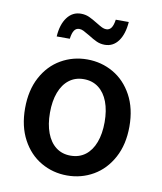

<svg xmlns="http://www.w3.org/2000/svg" viewBox="-80 -759 708 838"><g transform="rotate(10 273.5 -340.5)"><path d="M273.4 12.2Q210.4 12.2 157.7 -18.3Q105 -48.8 73.7 -107.2Q42.5 -165.5 42.5 -245.1Q42.5 -325.2 73.7 -383.3Q105 -441.4 157.7 -471.7Q210.4 -502 273.4 -502Q336.4 -502 389.2 -471.7Q441.9 -441.4 473.4 -383.3Q504.9 -325.2 504.9 -245.1Q504.9 -165.5 473.4 -107.2Q441.9 -48.8 389.2 -18.3Q336.4 12.2 273.4 12.2ZM273.4 -414.6Q235.8 -414.6 208.7 -393.8Q181.6 -373 167.2 -335Q152.8 -296.9 152.8 -245.1Q152.8 -193.8 167.2 -155.5Q181.6 -117.2 208.7 -96.4Q235.8 -75.7 273.4 -75.7Q311.5 -75.7 338.9 -96.4Q366.2 -117.2 380.6 -155.5Q395 -193.8 395 -245.1Q395 -296.9 380.6 -335Q366.2 -373 338.9 -393.8Q311.5 -414.6 273.4 -414.6ZM365.2 -694.3H422.9Q418.9 -640.1 396.2 -609.1Q373.5 -578.1 336.4 -578.1Q317.4 -578.1 300.8 -585.4Q284.2 -592.8 262.2 -606.9Q244.1 -617.7 234.6 -622.3Q225.1 -627 215.8 -627Q201.7 -627 193.6 -615.2Q185.5 -603.5 182.1 -577.6H124Q127.4 -631.3 150.9 -662.6Q174.3 -693.8 211.4 -693.8Q231 -693.8 247.1 -686.8Q263.2 -679.7 286.1 -665.5Q302.7 -655.3 312.3 -650.6Q321.8 -646 331.1 -646Q345.2 -646 353.5 -657.7Q361.8 -669.4 365.2 -694.3Z"/></g></svg>

Font: Varta
Style: Bold
Weight: 700
Designer: Joana Correia, Viktoriya Grabowska, Eben Sorkin
Foundry: Sorkin Type
Version: Version 1.002; ttfautohint (v1.3) -l 8 -r 24 -G 200 -x 12 -H